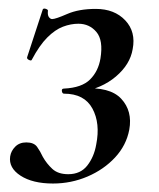

<svg xmlns="http://www.w3.org/2000/svg" viewBox="-20 -422 376 453"><path d="M103 -377Q111 -377 138.5 -389Q166 -401 206 -401Q250 -401 275.5 -374Q301 -347 293 -306Q287 -270 253.5 -241.5Q220 -213 170 -205L174 -213Q239 -218 266 -189Q293 -160 285 -116Q278 -79 251.5 -50.5Q225 -22 186.5 -5.5Q148 11 105 11Q57 11 28.5 -7.5Q0 -26 4 -53Q6 -66 16 -76Q26 -86 42 -86Q60 -86 67.5 -75.5Q75 -65 81 -52Q90 -36 103.5 -23.5Q117 -11 141 -11Q170 -11 186 -31.5Q202 -52 207 -81Q217 -131 198 -166Q179 -201 131 -201Q127 -201 126 -207Q125 -213 131 -213Q173 -215 192.5 -234.5Q212 -254 217 -284Q224 -327 207.5 -346.5Q191 -366 165 -366Q147 -366 128.5 -359Q110 -352 91.5 -333.5Q73 -315 55 -281Q54 -278 48.5 -280.5Q43 -283 44 -287L81 -400Q83 -403 88.5 -401Q94 -399 93 -396Q92 -386 95.5 -381.5Q99 -377 103 -377Z"/></svg>

Font: Cormorant SemiBold
Style: Italic
Weight: 600
Italic angle: -10°
Designer: Christian Thalmann (Catharsis Fonts)
Foundry: Catharsis Fonts
Version: Version 4.000